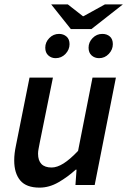

<svg xmlns="http://www.w3.org/2000/svg" viewBox="-20 -846 582 878"><path d="M161 12Q100 12 72.5 -21Q45 -54 45 -112Q45 -129 47 -145.5Q49 -162 53 -181L115 -491H222L162 -195Q159 -178 156.5 -166Q154 -154 154 -143Q154 -112 169.5 -96Q185 -80 216 -80Q241 -80 270.5 -98.5Q300 -117 337 -156L403 -491H510L413 0H325L330 -70H326Q290 -37 247.5 -12.5Q205 12 161 12ZM234 -580Q215 -580 201 -592.5Q187 -605 187 -628Q187 -653 205.5 -672Q224 -691 250 -691Q270 -691 284 -679Q298 -667 298 -644Q298 -619 279.5 -599.5Q261 -580 234 -580ZM433 -580Q413 -580 399 -592.5Q385 -605 385 -628Q385 -653 403.5 -672Q422 -691 448 -691Q469 -691 482.5 -679Q496 -667 496 -644Q496 -619 477.5 -599.5Q459 -580 433 -580ZM304 -713 214 -826H290L359 -772H362L460 -826H542L398 -713Z"/></svg>

Font: Source Sans 3 SemiBold
Style: Italic
Weight: 600
Italic angle: -11°
Designer: Paul D. Hunt
Foundry: Adobe
Version: Version 3.046;hotconv 1.0.118;makeotfexe 2.5.65603